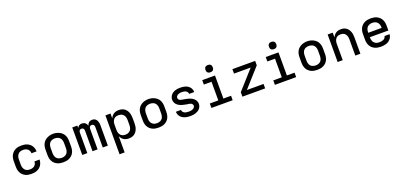

<svg xmlns="http://www.w3.org/2000/svg" viewBox="28 -1967 7143 3410"><g transform="rotate(-20 3600.0 -262.0)"><path d="M298 8Q268 8 239 3Q210 -2 183.5 -15Q157 -28 136 -49Q115 -70 101.5 -96Q88 -122 82.5 -151.5Q77 -181 77 -210V-310Q77 -339 82.5 -368.5Q88 -398 101.5 -424Q115 -450 136 -471Q157 -492 183.5 -505Q210 -518 239 -523Q268 -528 298 -528Q325 -528 352 -524Q379 -520 404.5 -509.5Q430 -499 451.5 -481.5Q473 -464 487.5 -441Q502 -418 509.5 -391.5Q517 -365 517 -338Q517 -337 517 -337Q517 -337 517 -337H421Q421 -337 421 -337Q421 -337 421 -337Q421 -360 411.5 -382Q402 -404 384 -418.5Q366 -433 343.5 -438.5Q321 -444 298 -444Q280 -444 263 -440.5Q246 -437 231 -428.5Q216 -420 204.5 -407Q193 -394 185.5 -378Q178 -362 175.5 -344.5Q173 -327 173 -310V-210Q173 -193 175.5 -175.5Q178 -158 185.5 -142Q193 -126 204.5 -113Q216 -100 231 -91.5Q246 -83 263 -79.5Q280 -76 298 -76Q321 -76 343.5 -81.5Q366 -87 384 -101.5Q402 -116 411.5 -138Q421 -160 421 -183Q421 -183 421 -183Q421 -183 421 -183H517Q517 -183 517 -183Q517 -183 517 -182Q517 -155 509.5 -128.5Q502 -102 487.5 -79Q473 -56 451.5 -38.5Q430 -21 404.5 -10.5Q379 0 352 4Q325 8 298 8Z M900 8Q870 8 841 3Q812 -2 785 -15Q758 -28 736.5 -48.5Q715 -69 701.5 -95.5Q688 -122 682.5 -151Q677 -180 677 -210V-310Q677 -340 682.5 -369Q688 -398 701.5 -424.5Q715 -451 737 -471.5Q759 -492 785.5 -505Q812 -518 841 -524.5Q870 -531 900 -531Q930 -531 959 -524.5Q988 -518 1014.5 -505Q1041 -492 1063 -471.5Q1085 -451 1098.5 -424.5Q1112 -398 1117.5 -369Q1123 -340 1123 -310V-210Q1123 -180 1117.5 -151Q1112 -122 1098.5 -95.5Q1085 -69 1063.5 -48.5Q1042 -28 1015 -15Q988 -2 959 3Q930 8 900 8ZM900 -76Q918 -76 935 -79.5Q952 -83 967.5 -91.5Q983 -100 995 -113Q1007 -126 1014 -142Q1021 -158 1024 -175Q1027 -192 1027 -210V-310Q1027 -328 1024 -345.5Q1021 -363 1013.5 -379Q1006 -395 994 -408Q982 -421 966.5 -429Q951 -437 933.5 -440.5Q916 -444 898 -444Q881 -444 864 -440.5Q847 -437 831.5 -428.5Q816 -420 804.5 -407Q793 -394 786 -378Q779 -362 776 -344.5Q773 -327 773 -310V-210Q773 -192 776 -175Q779 -158 786 -142Q793 -126 805 -113Q817 -100 832.5 -91.5Q848 -83 865 -79.5Q882 -76 900 -76Z M1258 0V-520H1354V-475Q1360 -487 1369 -497Q1378 -507 1389 -514.5Q1400 -522 1413.5 -525Q1427 -528 1441 -528Q1441 -528 1441 -528Q1441 -528 1441 -528Q1457 -528 1473.5 -523Q1490 -518 1503 -507.5Q1516 -497 1525 -482.5Q1534 -468 1539 -452Q1544 -468 1552.5 -482.5Q1561 -497 1573.5 -507.5Q1586 -518 1602 -523Q1618 -528 1635 -528Q1635 -528 1635 -528Q1635 -528 1635 -528Q1652 -528 1668.5 -523Q1685 -518 1698 -507Q1711 -496 1719.5 -481.5Q1728 -467 1733 -450.5Q1738 -434 1740 -417Q1742 -400 1742 -384V0H1646V-384Q1646 -395 1644 -406Q1642 -417 1635.5 -426Q1629 -435 1618.5 -439.5Q1608 -444 1597 -444Q1586 -444 1575.5 -439.5Q1565 -435 1558.5 -426Q1552 -417 1550 -406Q1548 -395 1548 -384V0H1452V-384Q1452 -395 1450 -406Q1448 -417 1441.5 -426Q1435 -435 1424.5 -439.5Q1414 -444 1403 -444Q1392 -444 1381.5 -439.5Q1371 -435 1364.5 -426Q1358 -417 1356 -406Q1354 -395 1354 -384V0Z M1885 215V-520H1981V-428Q1991 -451 2006.5 -470.5Q2022 -490 2043 -503.5Q2064 -517 2088.5 -522.5Q2113 -528 2138 -528Q2165 -528 2192 -521.5Q2219 -515 2241 -500Q2263 -485 2279.5 -463Q2296 -441 2305.5 -416Q2315 -391 2319 -364Q2323 -337 2323 -310V-210Q2323 -183 2319 -156Q2315 -129 2305.5 -104Q2296 -79 2279.5 -57Q2263 -35 2241 -20Q2219 -5 2192 1.5Q2165 8 2138 8Q2113 8 2088.5 2.5Q2064 -3 2043 -16.5Q2022 -30 2006.5 -49.5Q1991 -69 1981 -92V215ZM2101 -76Q2118 -76 2135.5 -79.5Q2153 -83 2168 -91.5Q2183 -100 2195 -113Q2207 -126 2214 -142Q2221 -158 2224 -175.5Q2227 -193 2227 -210V-310Q2227 -327 2224 -344.5Q2221 -362 2214 -378Q2207 -394 2195 -407Q2183 -420 2168 -428.5Q2153 -437 2135.5 -440.5Q2118 -444 2101 -444Q2084 -444 2067 -440.5Q2050 -437 2035.5 -428Q2021 -419 2010 -405.5Q1999 -392 1992.5 -376.5Q1986 -361 1983.5 -344Q1981 -327 1981 -310V-210Q1981 -193 1983.5 -176Q1986 -159 1992.5 -143.5Q1999 -128 2010 -114.5Q2021 -101 2035.5 -92Q2050 -83 2067 -79.5Q2084 -76 2101 -76Z M2700 8Q2670 8 2641 3Q2612 -2 2585 -15Q2558 -28 2536.5 -48.5Q2515 -69 2501.5 -95.5Q2488 -122 2482.5 -151Q2477 -180 2477 -210V-310Q2477 -340 2482.5 -369Q2488 -398 2501.5 -424.5Q2515 -451 2537 -471.5Q2559 -492 2585.5 -505Q2612 -518 2641 -524.5Q2670 -531 2700 -531Q2730 -531 2759 -524.5Q2788 -518 2814.5 -505Q2841 -492 2863 -471.5Q2885 -451 2898.5 -424.5Q2912 -398 2917.5 -369Q2923 -340 2923 -310V-210Q2923 -180 2917.5 -151Q2912 -122 2898.5 -95.5Q2885 -69 2863.5 -48.5Q2842 -28 2815 -15Q2788 -2 2759 3Q2730 8 2700 8ZM2700 -76Q2718 -76 2735 -79.5Q2752 -83 2767.5 -91.5Q2783 -100 2795 -113Q2807 -126 2814 -142Q2821 -158 2824 -175Q2827 -192 2827 -210V-310Q2827 -328 2824 -345.5Q2821 -363 2813.5 -379Q2806 -395 2794 -408Q2782 -421 2766.5 -429Q2751 -437 2733.5 -440.5Q2716 -444 2698 -444Q2681 -444 2664 -440.5Q2647 -437 2631.5 -428.5Q2616 -420 2604.5 -407Q2593 -394 2586 -378Q2579 -362 2576 -344.5Q2573 -327 2573 -310V-210Q2573 -192 2576 -175Q2579 -158 2586 -142Q2593 -126 2605 -113Q2617 -100 2632.5 -91.5Q2648 -83 2665 -79.5Q2682 -76 2700 -76Z M3298 8Q3273 8 3248 5Q3223 2 3199.5 -5.5Q3176 -13 3154.5 -26.5Q3133 -40 3117 -59Q3101 -78 3092 -102Q3083 -126 3083 -151Q3083 -151 3083 -151.5Q3083 -152 3083 -152H3179Q3179 -132 3191.5 -115.5Q3204 -99 3221.5 -90.5Q3239 -82 3259 -79Q3279 -76 3298 -76Q3311 -76 3324 -77Q3337 -78 3349.5 -81Q3362 -84 3374 -88.5Q3386 -93 3396 -101.5Q3406 -110 3412.5 -121.5Q3419 -133 3419 -146Q3419 -161 3409 -174.5Q3399 -188 3385 -194.5Q3371 -201 3355.5 -203Q3340 -205 3324.5 -207.5Q3309 -210 3293.5 -213Q3278 -216 3263 -219.5Q3248 -223 3233 -227Q3218 -231 3203 -236.5Q3188 -242 3174.5 -249.5Q3161 -257 3148.5 -266.5Q3136 -276 3125.5 -288Q3115 -300 3108 -313.5Q3101 -327 3097 -342.5Q3093 -358 3093 -374Q3093 -398 3101.5 -421Q3110 -444 3125.5 -463Q3141 -482 3162 -495Q3183 -508 3206 -515.5Q3229 -523 3253 -525.5Q3277 -528 3302 -528Q3326 -528 3350 -525Q3374 -522 3397.5 -514.5Q3421 -507 3441.5 -493.5Q3462 -480 3477.5 -461Q3493 -442 3501 -418.5Q3509 -395 3509 -371Q3509 -371 3509 -371Q3509 -371 3509 -370Q3509 -370 3509 -370Q3509 -370 3509 -370H3413Q3413 -389 3401.5 -405Q3390 -421 3373.5 -429.5Q3357 -438 3338.5 -441Q3320 -444 3302 -444Q3289 -444 3277 -443Q3265 -442 3253 -439Q3241 -436 3229.5 -431Q3218 -426 3209 -417.5Q3200 -409 3194.5 -398Q3189 -387 3189 -375Q3189 -359 3198.5 -346Q3208 -333 3222.5 -326.5Q3237 -320 3252.5 -317.5Q3268 -315 3283.5 -312.5Q3299 -310 3314 -307Q3329 -304 3344.5 -300.5Q3360 -297 3375 -293Q3390 -289 3404.5 -283.5Q3419 -278 3433 -270.5Q3447 -263 3459.5 -253.5Q3472 -244 3482.5 -232.5Q3493 -221 3500 -207Q3507 -193 3511 -177.5Q3515 -162 3515 -147Q3515 -122 3506 -98.5Q3497 -75 3480.5 -56Q3464 -37 3442 -24.5Q3420 -12 3396.5 -4.5Q3373 3 3348 5.5Q3323 8 3298 8Z M3699 0V-84H3860V-436H3715V-520H3956V-84H4101V0ZM3900 -601Q3886 -601 3872.5 -605Q3859 -609 3849 -619Q3839 -629 3835 -642.5Q3831 -656 3831 -670Q3831 -684 3835 -697.5Q3839 -711 3849 -721Q3859 -731 3872.5 -735Q3886 -739 3900 -739Q3914 -739 3927.5 -735Q3941 -731 3951 -721Q3961 -711 3965 -697.5Q3969 -684 3969 -670Q3969 -656 3965 -642.5Q3961 -629 3951 -619Q3941 -609 3927.5 -605Q3914 -601 3900 -601Z M4285 0V-84L4600 -436H4285V-520H4715V-436L4400 -84H4715V0Z M4899 0V-84H5060V-436H4915V-520H5156V-84H5301V0ZM5100 -601Q5086 -601 5072.5 -605Q5059 -609 5049 -619Q5039 -629 5035 -642.5Q5031 -656 5031 -670Q5031 -684 5035 -697.5Q5039 -711 5049 -721Q5059 -731 5072.5 -735Q5086 -739 5100 -739Q5114 -739 5127.5 -735Q5141 -731 5151 -721Q5161 -711 5165 -697.5Q5169 -684 5169 -670Q5169 -656 5165 -642.5Q5161 -629 5151 -619Q5141 -609 5127.5 -605Q5114 -601 5100 -601Z M5700 8Q5670 8 5641 3Q5612 -2 5585 -15Q5558 -28 5536.5 -48.5Q5515 -69 5501.5 -95.5Q5488 -122 5482.5 -151Q5477 -180 5477 -210V-310Q5477 -340 5482.5 -369Q5488 -398 5501.5 -424.5Q5515 -451 5537 -471.5Q5559 -492 5585.5 -505Q5612 -518 5641 -524.5Q5670 -531 5700 -531Q5730 -531 5759 -524.5Q5788 -518 5814.5 -505Q5841 -492 5863 -471.5Q5885 -451 5898.5 -424.5Q5912 -398 5917.5 -369Q5923 -340 5923 -310V-210Q5923 -180 5917.5 -151Q5912 -122 5898.5 -95.5Q5885 -69 5863.5 -48.5Q5842 -28 5815 -15Q5788 -2 5759 3Q5730 8 5700 8ZM5700 -76Q5718 -76 5735 -79.5Q5752 -83 5767.5 -91.5Q5783 -100 5795 -113Q5807 -126 5814 -142Q5821 -158 5824 -175Q5827 -192 5827 -210V-310Q5827 -328 5824 -345.5Q5821 -363 5813.5 -379Q5806 -395 5794 -408Q5782 -421 5766.5 -429Q5751 -437 5733.5 -440.5Q5716 -444 5698 -444Q5681 -444 5664 -440.5Q5647 -437 5631.5 -428.5Q5616 -420 5604.5 -407Q5593 -394 5586 -378Q5579 -362 5576 -344.5Q5573 -327 5573 -310V-210Q5573 -192 5576 -175Q5579 -158 5586 -142Q5593 -126 5605 -113Q5617 -100 5632.5 -91.5Q5648 -83 5665 -79.5Q5682 -76 5700 -76Z M6085 0V-520H6181V-428Q6191 -450 6206.5 -470Q6222 -490 6243 -503.5Q6264 -517 6288.5 -522.5Q6313 -528 6337 -528Q6364 -528 6390 -521.5Q6416 -515 6437.5 -499.5Q6459 -484 6474.5 -461.5Q6490 -439 6499 -414Q6508 -389 6511.5 -363Q6515 -337 6515 -310V0H6419V-310Q6419 -327 6416.5 -344Q6414 -361 6407.5 -376.5Q6401 -392 6390.5 -405.5Q6380 -419 6365.5 -428Q6351 -437 6334 -440.5Q6317 -444 6300 -444Q6283 -444 6266 -440.5Q6249 -437 6234.5 -428Q6220 -419 6209.5 -405.5Q6199 -392 6192.5 -376.5Q6186 -361 6183.5 -344Q6181 -327 6181 -310V0Z M6903 8Q6873 8 6843.5 3Q6814 -2 6787 -14.5Q6760 -27 6738 -48Q6716 -69 6702 -95Q6688 -121 6682.5 -150.5Q6677 -180 6677 -210V-310Q6677 -340 6682.5 -369Q6688 -398 6701.5 -424.5Q6715 -451 6736.5 -471.5Q6758 -492 6785 -505Q6812 -518 6841 -523Q6870 -528 6900 -528Q6930 -528 6959 -523Q6988 -518 7015 -505Q7042 -492 7063.5 -471.5Q7085 -451 7098.5 -424.5Q7112 -398 7117.5 -369Q7123 -340 7123 -310V-218H6773V-210Q6773 -192 6776 -174.5Q6779 -157 6786.5 -141Q6794 -125 6806.5 -112Q6819 -99 6834.5 -90.5Q6850 -82 6867.5 -79Q6885 -76 6903 -76Q6922 -76 6941.5 -79Q6961 -82 6979 -90Q6997 -98 7010 -114Q7023 -130 7025 -149H7121Q7119 -124 7109.5 -100.5Q7100 -77 7083.5 -58.5Q7067 -40 7046 -26.5Q7025 -13 7001 -5.5Q6977 2 6952 5Q6927 8 6903 8ZM7027 -302V-310Q7027 -328 7024 -345Q7021 -362 7014 -378Q7007 -394 6995 -407Q6983 -420 6967.5 -428.5Q6952 -437 6935 -440.5Q6918 -444 6900 -444Q6882 -444 6865 -440.5Q6848 -437 6832.5 -428.5Q6817 -420 6805 -407Q6793 -394 6786 -378Q6779 -362 6776 -345Q6773 -328 6773 -310V-302Z"/></g></svg>

Font: Zed Mono Medium Extended
Style: Regular
Weight: 500
Width: 7
Monospace: yes
Designer: Belleve Invis
Foundry: Belleve Invis
Version: Version 1.0.0; ttfautohint (v1.8.4)